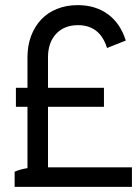

<svg xmlns="http://www.w3.org/2000/svg" viewBox="-20 -728 544 748"><path d="M37 0H494V-76H167V-312H385V-386H167V-505Q167 -562 198.5 -596Q230 -630 284 -630Q326 -630 354.5 -608Q383 -586 397 -541L470 -570Q449 -637 400.5 -672.5Q352 -708 283 -708Q239 -708 202.5 -693.5Q166 -679 140.5 -652Q115 -625 101 -587.5Q87 -550 87 -504V-386H42V-312H87V-73Q74 -71 61 -67.5Q48 -64 37 -59Z"/></svg>

Font: Fixel Variable
Style: Regular
Weight: 100
Width: 3
Designer: AlfaBravo + MacPaw
Foundry: Kyrylo Tkachov, Marchela Mozhyna, Serhii Makarenko, Maria Weinstein, Zakhar Kryvoshyya
Version: Version 1.211